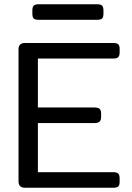

<svg xmlns="http://www.w3.org/2000/svg" viewBox="-20 -882 619 902"><path d="M132 -817V-833Q132 -849 138.5 -855.5Q145 -862 161 -862H437Q453 -862 459.5 -855.5Q466 -849 466 -833V-817Q466 -801 459.5 -795Q453 -789 437 -789H161Q145 -789 138.5 -795Q132 -801 132 -817ZM67 -30V-650Q67 -680 97 -680H513Q529 -680 535.5 -674Q542 -668 542 -653V-636Q542 -620 535.5 -613.5Q529 -607 513 -607H158V-377H425Q441 -377 448 -370.5Q455 -364 455 -349V-333Q455 -318 448 -311Q441 -304 425 -304H158V-73H513Q529 -73 535.5 -66.5Q542 -60 542 -44V-27Q542 -12 535.5 -6Q529 0 513 0H97Q67 0 67 -30Z"/></svg>

Font: Mitr Light
Style: Regular
Weight: 300
Designer: Thanarat Vachiruckul
Foundry: Cadson Demak
Version: Version 1.003